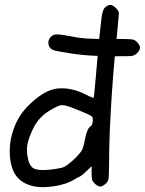

<svg xmlns="http://www.w3.org/2000/svg" viewBox="-20 -770 596 790"><path d="M277.3 -549.3Q250 -553.7 226.6 -557.6Q203.6 -562 199.2 -564Q186.5 -568.8 181.2 -582Q176.3 -595.2 181.6 -607.4Q189.9 -625 206.5 -627.9Q210 -628.4 214.4 -628.4Q231.9 -628.4 268.6 -621.1Q302.7 -613.8 332.5 -611.8Q352.1 -610.4 388.2 -609.9Q390.1 -629.9 392.1 -646Q397.5 -702.6 401.4 -717.3Q405.3 -732.4 411.1 -738.3Q416 -743.2 422.4 -746.6Q429.2 -750 433.6 -750Q443.4 -750 456.5 -737.3Q469.2 -725.1 469.2 -715.3Q469.2 -711.4 464.8 -664.1Q462.4 -639.2 459.5 -609.9Q461.9 -609.9 467.3 -609.9Q483.9 -609.9 495.6 -609.4Q522.9 -608.9 530.3 -606.4Q537.1 -603.5 543.5 -597.2Q548.8 -591.8 552.7 -585Q556.2 -578.1 556.2 -573.7Q556.2 -569.3 552.7 -562.5Q548.8 -555.7 543.5 -550.8Q534.2 -541.5 520.5 -539.6Q510.7 -538.6 468.8 -538.6Q460.9 -538.6 452.6 -538.6Q449.7 -507.3 446.8 -474.1Q443.4 -431.6 440.4 -388.2Q435.1 -308.1 431.6 -230Q428.7 -151.4 428.7 -90.8Q428.2 -45.9 426.8 -34.7Q424.8 -23.9 416 -15.1Q410.6 -9.8 403.8 -6.3Q397 -2.4 392.6 -2.4Q388.2 -2.4 381.3 -6.3Q374.5 -9.8 369.1 -15.1Q361.3 -22.9 358.9 -30.8Q356.9 -38.6 356.9 -57.1Q356.9 -57.1 356.9 -86.4Q349.6 -79.6 335 -64.9Q316.9 -47.4 307.1 -43Q297.4 -38.6 286.1 -31.7Q253.4 -11.2 200.7 -3.4Q177.2 0 157.2 0Q131.8 0 110.8 -5.4Q68.8 -17.1 47.4 -45.4Q25.9 -73.7 21 -124Q20 -136.2 20 -148.9Q20 -193.4 35.2 -236.3Q54.2 -292 93.3 -332Q158.7 -398.9 215.3 -405.8Q224.6 -406.7 234.4 -406.7Q281.7 -406.7 333 -380.9Q345.2 -374.5 355 -370.6Q364.3 -366.7 365.2 -367.7Q366.2 -368.7 368.7 -394.5Q371.6 -420.4 374.5 -456.1Q378.4 -502.9 381.8 -540Q365.2 -540.5 350.1 -541.5Q312 -543.9 277.3 -549.3ZM242.2 -82.5Q250.5 -85.9 264.6 -97.2Q278.8 -108.4 291 -120.6Q310.1 -140.1 315.9 -150.4Q322.3 -160.6 326.2 -180.2Q332.5 -214.4 338.4 -229.5Q344.2 -244.6 352.1 -250Q360.4 -254.9 361.8 -271.5Q363.3 -288.1 355.5 -292.5Q343.8 -300.3 304.7 -315.9Q265.6 -332 251 -335.4Q237.3 -338.4 228.5 -336.9Q220.2 -335 200.2 -324.2Q169.4 -308.1 149.4 -288.1Q129.4 -268.1 116.2 -240.7Q96.7 -200.2 92.3 -172.4Q90.8 -163.1 90.8 -153.3Q90.8 -133.8 96.2 -111.8Q103 -85 119.6 -76.7Q131.8 -70.3 158.2 -70.3Q167.5 -70.3 178.7 -71.3Q196.8 -72.8 215.8 -76.2Q234.4 -79.1 242.2 -82.5Z"/></svg>

Font: Casuwalt
Style: Regular
Weight: 400
Designer: Walter E Stewart
Version: 0.1